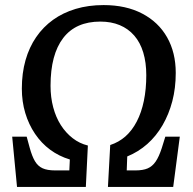

<svg xmlns="http://www.w3.org/2000/svg" viewBox="-20 -736 760 756"><path d="M47 0 28 -198H85L97 -154Q106 -121 117.5 -101.5Q129 -82 147.5 -73.5Q166 -65 197 -65H253L255 -108Q212 -121 177.5 -146.5Q143 -172 118 -209Q93 -246 79.5 -291Q66 -336 66 -387Q66 -448 80.5 -499Q95 -550 122.5 -590Q150 -630 189 -658Q228 -686 278 -701Q328 -716 388 -716Q476 -716 540 -682.5Q604 -649 638 -589Q672 -529 672 -449Q672 -389 658.5 -337.5Q645 -286 620 -243Q595 -200 560 -169Q525 -138 481 -120L479 -65H513Q543 -65 561.5 -73Q580 -81 593 -100Q606 -119 617 -153L631 -198H688L662 0H405L414 -165Q448 -176 474 -199Q500 -222 518.5 -257.5Q537 -293 546.5 -339Q556 -385 556 -440Q556 -490 544 -529.5Q532 -569 508.5 -596Q485 -623 451.5 -637Q418 -651 375 -651Q327 -651 290.5 -635Q254 -619 229 -586.5Q204 -554 191.5 -507Q179 -460 179 -398Q179 -353 189.5 -313.5Q200 -274 219.5 -243.5Q239 -213 266 -192Q293 -171 326 -163L318 0Z"/></svg>

Font: Literata Medium
Style: Italic
Weight: 500
Italic angle: -2°
Designer: Latin by Veronika Burian and Jose Scaglione. Greek by Irene Vlachou. Cyrillic by Vera Evstafieva
Foundry: TypeTogether
Version: Version 3.103;gftools[0.9.29]